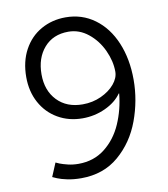

<svg xmlns="http://www.w3.org/2000/svg" viewBox="-82 -784 759 866"><g transform="rotate(-10 297.5 -351.5)"><path d="M92 -16 118 -78Q121 -76 135 -70.5Q149 -65 171.5 -59.5Q194 -54 220 -54Q290 -54 341 -94Q392 -134 420 -198Q448 -262 455 -335H453Q427 -298 378 -275.5Q329 -253 274 -253Q211 -253 161 -282Q111 -311 83 -362.5Q55 -414 55 -480Q55 -551 84 -604.5Q113 -658 163.5 -686.5Q214 -715 276 -715Q351 -715 409 -672.5Q467 -630 498.5 -555Q530 -480 530 -385Q530 -290 496.5 -199Q463 -108 393 -48Q323 12 221 12Q186 12 157.5 6Q129 0 112.5 -7Q96 -14 92 -16ZM455 -435Q455 -483 432 -533Q409 -583 368 -616Q327 -649 277 -649Q207 -649 166 -602Q125 -555 125 -480Q125 -406 168.5 -360.5Q212 -315 285 -315Q331 -315 370 -333Q409 -351 432 -378.5Q455 -406 455 -435Z"/></g></svg>

Font: Museo Sans Light
Style: Regular
Weight: 300
Designer: Jos Buivenga
Foundry: Jos Buivenga & Rosetta Type Foundry (extension, remastering)
Version: Version 3.600;PS 1.000;hotconv 1.0.88;makeotf.lib2.5.647800;